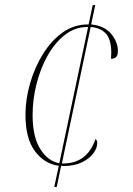

<svg xmlns="http://www.w3.org/2000/svg" viewBox="-20 -734 524 754"><path d="M193 0 211 -83Q155 -90 117.5 -140Q80 -190 80 -283Q80 -344 98 -406.5Q116 -469 148.5 -521.5Q181 -574 225.5 -606Q270 -638 325 -638Q327 -638 328 -638L344 -714H354L338 -638Q390 -633 416.5 -601Q443 -569 443 -534Q443 -516 435.5 -509.5Q428 -503 416 -503Q416 -509 416.5 -516Q417 -523 417 -530Q416 -581 395 -603Q374 -625 336 -628L223 -92Q225 -92 228 -92Q322 -92 355 -188Q357 -187 359.5 -183Q362 -179 362 -174Q362 -152 346 -131Q330 -110 300.5 -96Q271 -82 229 -82Q225 -82 220 -83L203 0ZM108 -282Q108 -197 138 -149Q168 -101 213 -93L326 -628H323Q275 -628 235.5 -597.5Q196 -567 167.5 -516.5Q139 -466 123.5 -404.5Q108 -343 108 -282Z"/></svg>

Font: Noto Serif Display SemiCondensed Thin
Style: Italic
Weight: 100
Width: 4
Italic angle: -12°
Designer: Monotype Design Team
Foundry: Monotype Imaging Inc.
Version: Version 2.009